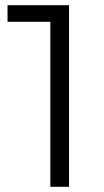

<svg xmlns="http://www.w3.org/2000/svg" viewBox="-20 -720 401 740"><path d="M174 0V-670L206 -636H9V-700H246V0Z"/></svg>

Font: MOST Montserrat
Style: Regular
Weight: 400
Designer: Julieta Ulanovsky
Foundry: Julieta Ulanovsky
Version: Version 8.000;March 11, 2024;FontCreator 15.0.0.2926 64-bit